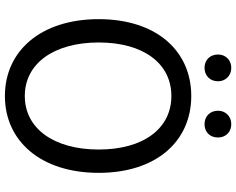

<svg xmlns="http://www.w3.org/2000/svg" viewBox="-110 -839 962 782"><g transform="rotate(90 371.0 -448.0)"><path d="M371 13C555 13 684 -134 684 -369C684 -604 555 -746 371 -746C187 -746 58 -604 58 -369C58 -134 187 13 371 13ZM371 -68C239 -68 153 -186 153 -369C153 -552 239 -665 371 -665C503 -665 589 -552 589 -369C589 -186 503 -68 371 -68ZM256 -800C288 -800 311 -822 311 -855C311 -886 288 -909 256 -909C225 -909 202 -886 202 -855C202 -822 225 -800 256 -800ZM486 -800C518 -800 540 -822 540 -855C540 -886 518 -909 486 -909C454 -909 431 -886 431 -855C431 -822 454 -800 486 -800Z"/></g></svg>

Font: Noto Sans CJK HK
Style: Regular
Weight: 400
Designer: Ryoko NISHIZUKA 西塚涼子 (kana, bopomofo & ideographs); Paul D. Hunt (Latin, Greek & Cyrillic); Sandoll Communications 산돌커뮤니
Foundry: Adobe
Version: Version 2.004;hotconv 1.0.118;makeotfexe 2.5.65603